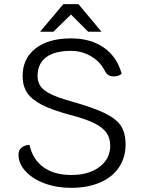

<svg xmlns="http://www.w3.org/2000/svg" viewBox="-20 -895 682 925"><path d="M69 -151Q69 -171 83.5 -183.5Q98 -196 122 -197Q138 -126 190 -89Q242 -52 324 -52Q408 -52 459.5 -91Q511 -130 511 -193Q511 -230 492.5 -256Q474 -282 432 -302.5Q390 -323 316 -342Q230 -365 181 -390.5Q132 -416 110.5 -448.5Q89 -481 89 -529Q89 -613 151 -661.5Q213 -710 322 -710Q417 -710 480.5 -665.5Q544 -621 566 -540Q553 -527 526 -527Q498 -527 485 -554Q463 -598 418.5 -624Q374 -650 322 -650Q243 -650 202 -619Q161 -588 161 -529Q161 -499 176 -478.5Q191 -458 226 -441Q261 -424 325 -406Q432 -376 486.5 -349Q541 -322 563 -288Q585 -254 585 -199Q585 -136 553 -88.5Q521 -41 461.5 -15.5Q402 10 322 10Q253 10 195 -11.5Q137 -33 103 -70Q69 -107 69 -151ZM285 -875H358L469 -742H405L322 -825L237 -742H173Z"/></svg>

Font: Krub
Style: Regular
Weight: 400
Designer: Ekaluck Peanpanawate
Foundry: Cadson Demak Co.,Ltd.
Version: Version 1.000; ttfautohint (v1.6)